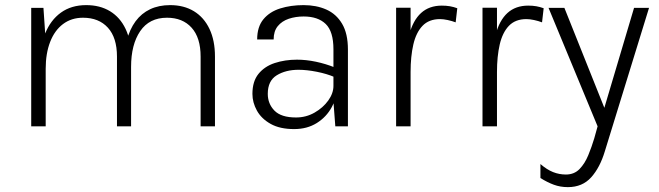

<svg xmlns="http://www.w3.org/2000/svg" viewBox="-20 -506 2640 769"><path d="M783.5 0V-279.5Q783.5 -355 747.5 -395Q711.5 -435 649 -435Q578 -435 541.5 -381.2Q505 -327.5 505 -238H475.5Q475.5 -296.5 487.5 -342.8Q499.5 -389 523 -420.8Q546.5 -452.5 581.2 -469Q616 -485.5 661.5 -485.5Q716.5 -485.5 756.8 -461Q797 -436.5 819 -390.2Q841 -344 841 -279.5V0ZM105 0V-474.5H154L161 -372Q182.5 -425.5 224 -455.5Q265.5 -485.5 325.5 -485.5Q380.5 -485.5 420.8 -461Q461 -436.5 483 -390.2Q505 -344 505 -279.5V0H448.5V-279.5Q448.5 -355 412.2 -395Q376 -435 312.5 -435Q266 -435 232.2 -409.5Q198.5 -384 180.8 -338Q163 -292 163 -230.5V0Z M1323 0 1315.5 -98.5V-308.5Q1315.5 -380 1284.5 -410Q1253.5 -440 1196 -440Q1164 -440 1136.5 -430.8Q1109 -421.5 1092.5 -401.2Q1076 -381 1076 -348H1010Q1010 -398.5 1035 -428.8Q1060 -459 1102.2 -472.2Q1144.5 -485.5 1196 -485.5Q1247 -485.5 1287 -467.8Q1327 -450 1350.2 -410.8Q1373.5 -371.5 1373.5 -307.5V0ZM1158 11Q1101 11 1064 -9.8Q1027 -30.5 1009 -63Q991 -95.5 991 -130Q991 -180 1015.2 -210Q1039.5 -240 1080.2 -253.5Q1121 -267 1169.5 -267Q1206 -267 1245.2 -258.8Q1284.5 -250.5 1320.5 -236V-197Q1289.5 -210.5 1249 -218.5Q1208.5 -226.5 1175.5 -226.5Q1124.5 -226.5 1088.5 -204.5Q1052.5 -182.5 1052.5 -130Q1052.5 -90.5 1079.2 -63Q1106 -35.5 1165.5 -35.5Q1206 -35.5 1240 -55Q1274 -74.5 1294.8 -103.5Q1315.5 -132.5 1315.5 -162H1330Q1330 -116.5 1308.8 -77Q1287.5 -37.5 1248.8 -13.2Q1210 11 1158 11Z M1566.5 0V-475H1624.5V0ZM1603 -217.5Q1603 -306.5 1618.5 -365.5Q1634 -424.5 1666.5 -454Q1699 -483.5 1749.5 -483.5Q1767 -483.5 1781.8 -481Q1796.5 -478.5 1811.5 -473L1805 -416.5Q1790.5 -422 1773 -425.8Q1755.5 -429.5 1742.5 -429.5Q1698 -429.5 1672.2 -402.5Q1646.5 -375.5 1635.5 -327.8Q1624.5 -280 1624.5 -217.5Z M1912.5 0V-475H1970.5V0ZM1949 -217.5Q1949 -306.5 1964.5 -365.5Q1980 -424.5 2012.5 -454Q2045 -483.5 2095.5 -483.5Q2113 -483.5 2127.8 -481Q2142.5 -478.5 2157.5 -473L2151 -416.5Q2136.5 -422 2119 -425.8Q2101.5 -429.5 2088.5 -429.5Q2044 -429.5 2018.2 -402.5Q1992.5 -375.5 1981.5 -327.8Q1970.5 -280 1970.5 -217.5Z M2177 -474.5H2240.5L2410 -50.5H2393.5L2519.5 -474.5H2579.5L2402.5 100Q2383 165 2347.8 204.2Q2312.5 243.5 2254.5 243.5Q2224.5 243.5 2198.5 234Q2172.5 224.5 2144.5 207V151Q2170.5 173.5 2195 183.2Q2219.5 193 2246.5 193Q2280 193 2301.2 171Q2322.5 149 2336.2 115.5Q2350 82 2360 48.5L2373.5 0Z"/></svg>

Font: Karla Light
Style: Regular
Weight: 300
Designer: Jonathan Pinhorn
Version: Version 2.004;gftools[0.9.33]